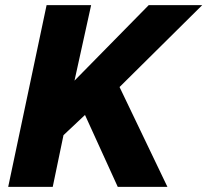

<svg xmlns="http://www.w3.org/2000/svg" viewBox="-20 -730 810 750"><path d="M12 0H186L228 -202L312 -281L440 0H634L447 -390L770 -710H561L271 -415L336 -710H162Z"/></svg>

Font: Geist ExtraBold
Style: Italic
Weight: 800
Italic angle: -12°
Designer: Basement.studio, Andrés Briganti, Mateo Zaragoza
Foundry: Basement.studio, Vercel, Andrés Briganti, Guido Ferreyra, Mateo Zaragoza
Version: Version 1.500